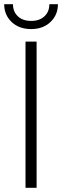

<svg xmlns="http://www.w3.org/2000/svg" viewBox="-47 -898 297 918"><path d="M-27 -878H15Q15 -842 38.5 -820Q62 -798 102 -798Q142 -798 165.5 -820Q189 -842 189 -878H230Q230 -827 194.5 -793Q159 -759 102 -759Q44 -759 8.5 -793Q-27 -827 -27 -878ZM75 -699H128V0H75Z"/></svg>

Font: Prompt ExtraLight
Style: Regular
Weight: 275
Designer: Katatrad Team
Foundry: CadsonDemak
Version: Version 1.000